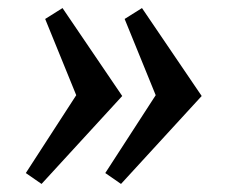

<svg xmlns="http://www.w3.org/2000/svg" viewBox="-20 -490 571 476"><path d="M44 -61 169 -254 92 -443 135 -470 283 -252 83 -34ZM241 -61 366 -254 289 -443 332 -470 480 -252 280 -34Z"/></svg>

Font: Andada Pro
Style: Bold Italic
Weight: 700
Italic angle: -7°
Designer: Carolina Giovagnoli
Foundry: Huerta Tipografica
Version: Version 3.005; ttfautohint (v1.8.4)